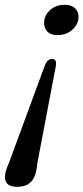

<svg xmlns="http://www.w3.org/2000/svg" viewBox="-20 -588 340 782"><path d="M50.5 173Q20 173 8.5 159Q-3 145 1 122.5Q3.5 104 17 74L163 -322.5Q174 -348 192 -348Q211 -348 208 -322.5L132.5 74.5Q130 100.5 125.5 117Q118.5 143.5 100 158.2Q81.5 173 50.5 173ZM244 -568.5Q272.5 -568.5 287.2 -552.8Q302 -537 299.5 -513.5Q297 -486 273 -465.5Q249 -445 214 -445Q185 -445 171.2 -461.2Q157.5 -477.5 160 -501.5Q162.5 -528.5 185.8 -548.5Q209 -568.5 244 -568.5Z"/></svg>

Font: Fraunces 72pt S050
Style: Italic
Weight: 400
Italic angle: -16°
Version: Version 1.000; ttfautohint (v1.8.3)